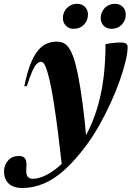

<svg xmlns="http://www.w3.org/2000/svg" viewBox="-104 -720 671 980"><path d="M33 -280H20Q33 -343.5 49.2 -387Q65.5 -430.5 85.8 -457Q106 -483.5 130.8 -495.5Q155.5 -507.5 185.5 -507.5Q205.5 -507.5 220.8 -500Q236 -492.5 248.2 -474.8Q260.5 -457 271.5 -426.5Q282 -396 293.8 -338.5Q305.5 -281 317.2 -195Q329 -109 338.5 8L213.5 138Q202 35 192 -43.2Q182 -121.5 173.2 -178.5Q164.5 -235.5 156.8 -274.5Q149 -313.5 142 -338.5Q134.5 -366.5 128.2 -380.8Q122 -395 116.8 -399.8Q111.5 -404.5 105 -404.5Q95 -404.5 84.5 -394.8Q74 -385 61.5 -358.2Q49 -331.5 33 -280ZM276.5 38.5 292 37.5Q328 -11 354.5 -68.5Q381 -126 399 -192.2Q417 -258.5 425.8 -334Q434.5 -409.5 434.5 -494.5Q452 -498.5 472.5 -500.8Q493 -503 511.5 -503Q531 -503 539.2 -497.5Q547.5 -492 547.5 -480Q547.5 -452 537 -407.8Q526.5 -363.5 507.5 -309.5Q488.5 -255.5 462.2 -197.8Q436 -140 404.5 -83.8Q373 -27.5 338 20Q279 99.5 224.5 148Q170 196.5 117 218Q64 239.5 11 239.5Q-37.5 239.5 -60.5 216Q-83.5 192.5 -83.5 155.5Q-83.5 122.5 -62.8 99.2Q-42 76 -7.5 76Q16.5 76 25 90.5Q33.5 105 30.5 137.5Q28 169.5 36.8 181Q45.5 192.5 64 192.5Q92 192.5 128 175.5Q164 158.5 202.5 124.2Q241 90 276.5 38.5ZM271.5 -573Q247 -573 232 -589Q217 -605 217 -627.5Q217 -646.5 226 -663.2Q235 -680 251.5 -690.2Q268 -700.5 290 -700.5Q315 -700.5 330 -684.5Q345 -668.5 345 -646Q345 -626.5 336 -610Q327 -593.5 310.8 -583.2Q294.5 -573 271.5 -573ZM465 -573Q440 -573 425 -589Q410 -605 410 -627.5Q410 -646.5 419 -663.2Q428 -680 444.5 -690.2Q461 -700.5 483 -700.5Q508 -700.5 523 -684.5Q538 -668.5 538 -646Q538 -626.5 529 -610Q520 -593.5 503.8 -583.2Q487.5 -573 465 -573Z"/></svg>

Font: Newsreader 60pt
Style: Bold Italic
Weight: 700
Italic angle: -17°
Designer: Hugues Gentile
Foundry: Production Type
Version: Version 1.003